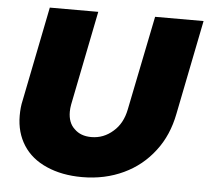

<svg xmlns="http://www.w3.org/2000/svg" viewBox="-51 -756 909 821"><g transform="rotate(5 403.5 -346.0)"><path d="M709 -296 790 -701H582L500 -296C492 -256 475 -224 448 -201C421 -177 390 -165 355 -165C324 -165 300 -174 282 -192C263 -209 254 -234 254 -265C254 -275 255 -285 257 -296L338 -701H130L49 -296C44 -275 42 -253 42 -230C42 -181 54 -139 77 -103C100 -67 134 -39 178 -20C221 -1 272 9 330 9C396 9 455 -4 508 -29C561 -54 604 -89 639 -135C674 -180 697 -234 709 -296Z"/></g></svg>

Font: Argentum Sans ExtraBold
Style: Italic
Weight: 800
Italic angle: -11.3°
Designer: Julieta Ulanovsky
Foundry: Julieta Ulanovsky
Version: Version 5.001;February 15, 2019;FontCreator 11.5.0.2425 64-b